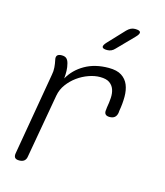

<svg xmlns="http://www.w3.org/2000/svg" viewBox="-117 -874 834 972"><g transform="rotate(15 300.0 -387.5)"><path d="M75 10Q58 10 52 2Q46 -6 49 -22L123 -452Q127 -471 125.5 -490.5Q124 -510 120 -528Q116 -544 122.5 -552Q129 -560 146 -560Q163 -560 171.5 -552Q180 -544 184 -528Q189 -509 189.5 -490Q190 -471 188 -450Q216 -500 268.5 -530Q321 -560 393 -560Q436 -560 460.5 -544Q485 -528 496 -501.5Q507 -475 507 -439Q507 -403 500 -364L499 -353Q496 -337 486.5 -329Q477 -321 460 -321Q444 -321 437.5 -329Q431 -337 434 -353L435 -364Q440 -391 441.5 -416Q443 -441 436 -460.5Q429 -480 412 -492Q395 -504 362 -504Q334 -504 303 -493Q272 -482 245 -462.5Q218 -443 198 -416Q178 -389 172 -356L113 -22Q111 -6 101.5 2Q92 10 75 10ZM360 -645Q338 -645 335 -654Q332 -663 349 -681L428 -765Q438 -775 448 -780Q458 -785 470 -785Q495 -785 498 -775.5Q501 -766 482 -747L400 -663Q392 -654 382 -649.5Q372 -645 360 -645Z"/></g></svg>

Font: Maple Mono NL ExtraLight
Style: Italic
Weight: 275
Italic angle: -10°
Monospace: yes
Designer: subframe7536
Version: Version 7.000